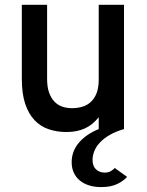

<svg xmlns="http://www.w3.org/2000/svg" viewBox="-20 -531 605 790"><path d="M396 238.8Q369.1 238.8 346.9 231.9Q324.7 225.1 308.6 211.9Q292.5 198.7 283.7 179.7Q274.9 160.6 274.9 136.2Q274.9 91.8 304 56.9Q333 22 386.2 0V-48.8Q361.3 -17.1 328.9 -2.4Q296.4 12.2 253.9 12.2Q213.9 12.2 180.2 0.7Q146.5 -10.7 121.8 -36.9Q97.2 -63 83.5 -104.5Q69.8 -146 69.8 -206.1V-511.2H173.8V-206.1Q173.8 -173.8 181.6 -151.1Q189.5 -128.4 203.1 -113.8Q216.8 -99.1 235.4 -92.5Q253.9 -85.9 275.9 -85.9Q299.3 -85.9 319.3 -92Q339.4 -98.1 354.2 -112.1Q369.1 -126 377.7 -148.4Q386.2 -170.9 386.2 -204.1V-511.2H490.2V0Q455.1 10.3 430.7 24.7Q406.2 39.1 390.6 55.9Q375 72.8 367.9 91.1Q360.8 109.4 360.8 127Q360.8 152.8 375.2 166Q389.6 179.2 411.1 179.2Q425.3 179.2 435.5 173.3Q445.8 167.5 452.1 160.2L502.9 196.8Q487.8 213.9 461.9 226.3Q436 238.8 396 238.8Z"/></svg>

Font: Overpass
Style: Regular
Weight: 400
Designer: Delve Withrington
Foundry: Delve Fonts
Version: Version 1.001